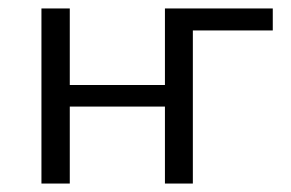

<svg xmlns="http://www.w3.org/2000/svg" viewBox="-20 -434 689 454"><path d="M78 0V-414H145V0ZM110 -182V-233H405V-182ZM370 0V-414H436V0ZM406 -362V-414H625V-362Z"/></svg>

Font: Ysabeau Office
Style: Regular
Weight: 400
Designer: Christian Thalmann (Catharsis Fonts)
Version: Version 2.001;gftools[0.9.30]; featfreeze: tnum,lnum,ss02